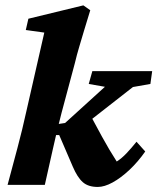

<svg xmlns="http://www.w3.org/2000/svg" viewBox="-20 -703 599 730"><path d="M8.8 0Q27.3 -69.3 46.4 -140.6Q65.4 -211.9 80.1 -279.3L148.4 -579.1L78.1 -588.9L87.9 -631.8L296.9 -682.6L323.2 -664.1Q309.6 -621.1 299.8 -587.4Q290 -553.7 281.2 -524.9Q272.5 -496.1 264.6 -462.9L213.9 -273.4Q196.3 -206.1 181.2 -137.2Q166 -68.4 150.4 0ZM351.6 7.8Q315.4 7.8 294.9 -10.3Q274.4 -28.3 256.8 -69.3L205.1 -189.5H180.7L188.5 -229.5L227.5 -235.4L378.9 -373L317.4 -383.8L331.1 -432.6H558.6L551.8 -383.8L485.4 -372.1L310.5 -235.4L309.6 -291Q339.8 -234.4 367.7 -183.6Q395.5 -132.8 423.8 -88.9Q442.4 -100.6 460.9 -120.1Q479.5 -139.6 499 -164.1L532.2 -127Q504.9 -87.9 472.2 -57.1Q439.5 -26.4 408.2 -9.3Q377 7.8 351.6 7.8Z"/></svg>

Font: Crimson Pro ExtraBold
Style: Italic
Weight: 800
Italic angle: -12°
Designer: Jacques Le Bailly
Foundry: Baron von Fonthausen
Version: Version 1.003